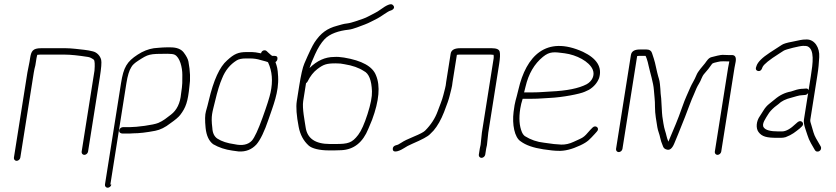

<svg xmlns="http://www.w3.org/2000/svg" viewBox="-20 -709 3917 900"><path d="M75.2 30 138.4 -369C140.1 -379.7 142.6 -391 145.8 -403L151.2 -437C152.1 -442.3 153.2 -447.3 154.6 -452C158 -452.7 162.4 -453 167.7 -453H283.7C310.1 -453 346.4 -449.3 392.7 -442C400.9 -440.8 410 -436.4 419.9 -429C424.2 -423.9 425.2 -406.9 422.9 -378L362.7 2C361.4 9.9 367.4 17 375.3 17C383.2 17 391.4 9.9 392.7 2L448 -347C454.8 -390 456.9 -417.1 454.3 -428.3C450 -447.3 434.1 -464 414.8 -468.3C402.6 -471 402.6 -471 395.8 -472.5C391.3 -473.5 384.2 -474.5 374.4 -475.6C352.4 -477.9 315.1 -483 288.5 -483H172.5C133.2 -483 126.3 -469 121.2 -437L118.5 -420L108.4 -369L45.2 30C44 37.9 50 45 57.9 45C65.8 45 74 37.9 75.2 30Z M497.3 156 572.5 -319C578.1 -354.3 585.7 -379.3 595.4 -394C600.1 -403.5 611.2 -413.9 628.7 -425.1C675.4 -455.1 678.7 -457 764.5 -457C781.2 -457 792.6 -455.5 798.8 -452.5C823.2 -440.6 834.9 -392.4 834.7 -358C834.6 -327.9 835.9 -315.3 828.8 -270C824.9 -225.5 809 -192.7 781.2 -171.5C761.3 -156.4 745.7 -142.9 722.2 -132.9C698.7 -122.9 620.7 -113 587.9 -113H555.9C548 -113 539.8 -105.9 538.5 -98C537.3 -90.1 543.2 -83 555.9 -83H587.9C593.2 -83 598.6 -83.3 604.1 -84C632.1 -84 666.7 -88 708 -96C731 -100.5 754.6 -112.1 778.5 -131C801.4 -146.9 816.8 -159.9 824.5 -169.9C851.3 -204.8 860.8 -232.6 867.9 -304C873.2 -337.2 871.6 -376 863.3 -420.3C861.2 -431.9 854 -445.9 841.7 -462.3C829.4 -478.8 808.8 -487 779.9 -487H759.9C750.6 -487 738.4 -486.3 723.6 -485L701.3 -483C675.5 -479.1 650.2 -469.2 625.6 -453.1C574.8 -420.2 559.1 -393.9 547.3 -319L472 156C470.8 163.9 476.7 171 484.7 171C492.6 171 500.8 163.9 502 156Z M1236.9 -416C1255.9 -375.2 1259.7 -328.4 1248.3 -275.6C1243.2 -252 1230.6 -212.3 1210.3 -156.4C1190.1 -100.5 1173.6 -65 1160.9 -50C1142.9 -30.6 1115.7 -24.9 1079.2 -33C1045.9 -37.5 1019.2 -46.2 999.3 -59C984.5 -68.8 976.5 -85.5 975.3 -109C967.8 -167.9 975.7 -181.9 988.2 -235C999.2 -281.5 1010.2 -317.2 1021.2 -342C1035.8 -378.8 1058.6 -406.8 1089.6 -426C1099.3 -432 1113.4 -435 1131.9 -435H1152.9C1169.9 -435 1186.3 -432.5 1202 -427.5C1214.3 -423.6 1237.4 -419.3 1236.9 -416ZM1136.6 -465C1096.5 -465 1077.3 -456.2 1044.5 -426C1009.7 -396 981.1 -333.3 958.7 -238C954.6 -220.7 950.2 -203.8 945.4 -187.5C940.6 -171.2 940.1 -145.1 943.8 -109.1C947.6 -73.2 959.4 -47.8 979.2 -33C1005.7 -17.6 1035.8 -7.6 1069.5 -3C1084.2 -1 1084.2 -1 1098.8 1C1132.3 3 1160 -8 1182.1 -32C1200.7 -53.7 1219.6 -92.9 1238.7 -149.5C1260.1 -213 1287.7 -277.1 1283.7 -350.2C1281.6 -389.2 1278.4 -397 1271.2 -418C1276.4 -421.3 1279.5 -426 1280.4 -432C1282 -442 1277.8 -447 1267.8 -447H1255.8C1253.3 -448.3 1247.7 -453 1239 -461L1229.4 -470C1221 -477.2 1205.8 -472.1 1203.7 -459C1184.3 -463 1170.1 -465 1161.1 -465Z M1414.5 -319C1418.3 -321.7 1420.7 -324.3 1421.8 -327C1434 -351.8 1449.2 -371.2 1467.4 -385.1C1496.7 -407.4 1511.2 -412 1554.1 -412C1570 -412 1583.5 -410.7 1594.6 -408C1631.9 -402.1 1662.3 -391.4 1685.6 -376C1709.1 -364.8 1721.7 -333 1723.6 -280.8C1724.5 -255.7 1717.5 -220.2 1702.8 -174.3C1688.1 -128.4 1673.6 -95.9 1659.2 -77C1629.9 -38.4 1610.8 -34 1552.4 -34H1526.4C1458 -34 1420.1 -60 1412.7 -112C1408.8 -139.7 1395.9 -201.3 1401.2 -235ZM1430.8 -390C1434.4 -402.6 1443.1 -424 1456.7 -454.1C1470.3 -484.3 1485.1 -507.9 1501.2 -525C1525.6 -551.1 1568.8 -565.1 1614 -569.8C1636.2 -572.1 1672 -587.8 1690.6 -594.4C1709.3 -601.1 1733.1 -614.8 1749.9 -622.9C1763.6 -629.5 1798.1 -656 1809.1 -658.8C1824.3 -662.8 1835 -674.9 1819.8 -686.9C1811.6 -693.4 1792.7 -685.7 1763.2 -664C1754.6 -657.7 1746.4 -652.6 1738.6 -648.8C1724 -641.6 1697.9 -626.2 1681.6 -621.1C1664.4 -615.6 1628.5 -601.4 1607.6 -599.2C1588.8 -597.3 1578.2 -592.9 1559.6 -588C1514.1 -576 1483.6 -554.5 1454.3 -510.1C1444.3 -494.8 1428.4 -461.9 1406.7 -411.4C1398.7 -393 1390.6 -357.5 1382.3 -305L1371.2 -235C1366.8 -207.4 1369.8 -167 1380.1 -114C1387.1 -77.5 1402.8 -48.4 1427.2 -26.5C1442.1 -13.1 1476.9 -4 1521.6 -4H1547.6C1557.6 -4 1568.7 -4.3 1580.8 -5C1638.9 -8 1680.9 -41.5 1706.7 -105.5C1713.3 -121.8 1719.2 -136 1724.4 -148C1757.4 -237.3 1763.4 -306.6 1742.4 -356C1726.6 -397.5 1676.6 -425.2 1592.4 -439.2C1575.4 -442.1 1559.9 -443 1546 -442C1504.4 -442 1466 -424.7 1430.8 -390Z M2254.5 16 2259.1 -13C2259.8 -17.7 2261 -23 2262.6 -29L2268.8 -87L2319.8 -409C2324.1 -436.5 2325 -455.7 2322.3 -466.6C2319.7 -477.5 2307.4 -483 2285.5 -483H2136.5C2109.8 -483 2095.1 -474.3 2092.4 -457L2071.3 -324C2069.8 -303.3 2063.4 -285.4 2058.3 -263.7C2052.7 -239.4 2039.2 -209.5 2031.8 -188C2019.8 -154.6 2000.1 -124.1 1972.6 -96.6C1965.7 -89.7 1948.1 -80.5 1919.8 -68.8C1891.5 -57.2 1872.1 -47.7 1861.7 -40.4C1851.2 -33.1 1842.5 -29 1835.4 -28C1825.1 -24.7 1820.3 -18.4 1821.2 -9C1823.2 12.8 1860.9 -5.8 1873.2 -14.2C1883.3 -21.1 1896.4 -28.1 1912.5 -35C1958 -54.5 1985.5 -69.4 1995.1 -79.5C2001.1 -85.8 2006.9 -91.7 2012.4 -97C2030.9 -118.6 2047.3 -147.6 2061.5 -183.7C2075.6 -219.9 2084.3 -245 2087.5 -259C2093 -282.6 2099.5 -301.6 2101.3 -324L2121.6 -452C2125 -452.7 2128.4 -453 2131.7 -453H2280.7C2285.4 -453 2289.7 -452.7 2293.6 -452C2294.4 -448.7 2294.6 -443.7 2294.2 -437L2238.8 -87L2232.8 -30C2231 -23.3 2229.8 -17.7 2229.1 -13L2224.5 16C2223.2 23.9 2229.2 31 2237.1 31C2245 31 2253.2 23.9 2254.5 16Z M2436.7 -276C2438 -280 2440.2 -288.8 2443.4 -302.5C2457.4 -363 2484.7 -409.7 2525.1 -442.6C2557.2 -468.7 2577.5 -465.7 2626.8 -459.2C2682.4 -451.9 2742 -420.9 2758.2 -383.1C2770 -355.6 2754.7 -327.7 2729.7 -314C2693 -294.8 2636.6 -283.4 2560.3 -280C2530.1 -278.6 2510.3 -276 2479.2 -276ZM2430 -246H2474.5C2506.4 -246 2526.9 -248.6 2557.6 -250C2615.7 -252.6 2698.1 -268.3 2721.2 -279L2740.6 -288C2763.5 -301.8 2779.4 -320.2 2788.3 -343C2803.6 -393.6 2778.4 -434.6 2712.8 -466C2539.4 -544.6 2446.2 -445.9 2410.1 -289.3C2397.8 -236.1 2394.3 -239.5 2387.4 -184.2C2380.2 -126.6 2391.4 -64.2 2421.3 -46C2444.8 -28.5 2480 -16.2 2526.9 -9.1C2558.1 -4.4 2581.2 -2 2596.3 -2C2626.1 -0.5 2660.6 -9 2699.9 -27.5C2737 -45 2744.1 -55.9 2767.8 -81L2777.6 -92C2793.5 -108 2771.9 -125.7 2757.6 -111L2746.8 -100C2713 -60.2 2713.7 -65.3 2668.9 -44.2C2649.4 -35 2630.1 -30.7 2611 -31.2C2591.9 -31.7 2565 -34.7 2530.3 -40C2497.6 -43.5 2467.6 -53.8 2440.2 -71C2434.3 -75.7 2429.7 -82 2426.3 -90C2414.2 -119.2 2411.7 -155.8 2418.7 -200C2421 -214.7 2424.8 -230 2430 -246Z M2880.4 4C2888.3 4 2896.5 -3.1 2897.7 -11L2966.6 -446C2969.4 -446.7 2971.8 -447 2973.8 -447H3005.8C3006.5 -447 3008.4 -442.6 3011.5 -433.9C3014.7 -425.2 3017.9 -412.9 3021.2 -397.2C3026.7 -371.2 3042.9 -321.1 3045.1 -286.9C3047 -257.1 3050.5 -241.3 3050.2 -208.2C3049.9 -174.1 3057.3 -140.1 3061.3 -112.5C3063.8 -95.7 3071.6 -80.3 3074.7 -62.9C3076.3 -53.5 3080.9 -39.7 3088.4 -21.5C3091.3 -14.5 3096.9 -10 3105.3 -8C3119.2 -3.3 3131.1 -13 3140.9 -37C3141 -37.8 3146.9 -52.1 3158.7 -80C3168.9 -104.3 3181.1 -136 3190.9 -160.5C3198 -178.2 3223.8 -249.3 3232 -265C3241.1 -288.5 3249 -305.3 3255.6 -315.4C3267.4 -333.3 3268.9 -349.7 3281.8 -363.9C3294 -377.4 3307.1 -393.5 3316.6 -408C3321.2 -415 3332.8 -415.3 3343.7 -418.6C3360.1 -423.6 3378.8 -421 3398.7 -421C3396.3 -410.3 3394.4 -400.3 3392.9 -391L3330.7 2C3329.4 9.9 3335.4 17 3343.3 17C3351.2 17 3359.4 9.9 3360.7 2L3422.9 -391C3424.3 -399.7 3426.2 -409.3 3428.5 -420C3431.8 -440.7 3425.8 -451 3410.4 -451H3392.4C3386.4 -451 3379.4 -451.2 3371.3 -451.7C3354.8 -452.7 3330.7 -444.5 3316.4 -441.5C3301.1 -438.3 3293 -423.3 3284.8 -412.5C3272.3 -396 3252.2 -376.7 3243.9 -355.4C3236.4 -336 3222.1 -314.3 3216.3 -300.3C3202.3 -266.8 3193.5 -252.1 3177.8 -207C3155.4 -142.8 3142.8 -115.8 3113.1 -45C3104.2 -65.3 3104.3 -76.7 3097 -98C3091.7 -113.5 3087.2 -146.7 3084.7 -163.2C3082.5 -177 3080.9 -233.4 3079.3 -248L3076.8 -270C3075.9 -277.3 3075.5 -285 3075.4 -293L3073.4 -315C3071.4 -336.7 3066.5 -343.2 3060.6 -369.2C3050.8 -412.7 3051 -417.1 3036 -461C3032.4 -471.7 3023.9 -477 3010.5 -477H2978.5C2953.9 -477 2940.2 -468.3 2937.4 -451L2867.7 -11C2866.5 -3.1 2872.4 4 2880.4 4Z M3532.6 -376.5C3542.7 -373.9 3550.1 -380 3554.6 -395C3561 -408.1 3586.8 -428.9 3632 -457.5C3642 -463.8 3649.2 -468.5 3653.7 -471.5C3662.9 -477.7 3729 -494 3744.7 -494C3755.7 -494 3762.5 -493.3 3764.9 -492C3799.3 -477.3 3790.3 -412.1 3780.9 -353L3770.3 -286C3768.6 -292 3764.3 -294.7 3757.6 -294L3745.4 -293C3732.3 -293 3718.2 -290.3 3703.1 -285L3687.3 -280C3659.7 -275.1 3634.4 -262.8 3611.5 -243C3606.1 -238.3 3597.8 -231.7 3586.7 -223.1C3575.6 -214.4 3566.3 -203.8 3558.7 -191.1C3551 -178.4 3545.5 -169.7 3542.1 -165C3525 -141.6 3522.1 -108.7 3535.3 -90.5C3551.7 -68.1 3574.6 -63 3622 -63H3641.5C3647.8 -63 3654.8 -64 3662.5 -66C3694 -77.9 3708 -90.6 3728.9 -107L3738.4 -116C3754.2 -129.7 3736 -150 3719.7 -137L3710.4 -129C3685.6 -105 3664.1 -93 3645.7 -93H3627.7C3591.6 -93 3569.2 -99 3560.6 -111C3547.5 -126.5 3570.3 -155.9 3581.3 -174.2C3587.3 -184.3 3597.1 -195.2 3610.8 -207C3617.5 -211.7 3623.6 -216.3 3629 -221C3642.6 -234.7 3663.2 -244.9 3690.8 -251.5C3705.1 -254.9 3724.9 -263 3742.7 -263L3754.8 -264C3760.3 -264.7 3764.7 -267.7 3768.2 -273L3748.4 -148C3746.8 -137.3 3749 -123 3755.1 -105C3772.4 -54.4 3767.3 -60.4 3799.5 -6C3810 11.9 3837.8 -4.6 3826.3 -24C3816.1 -41.2 3814 -45.7 3805 -60.8C3794.8 -77.9 3790 -99.9 3784 -120L3779.1 -136.5C3778 -140.2 3777.8 -144 3778.4 -148L3810.9 -353C3817.7 -395.6 3817.7 -406.5 3820.1 -440.8C3823.3 -486.1 3798.3 -524 3761.5 -524C3734.4 -524 3729.7 -520 3693.1 -513.3C3669.6 -509 3653.6 -504.3 3645.3 -499C3627 -487.3 3607.3 -474.2 3588.2 -462C3553 -438.9 3532.5 -418.6 3526.5 -401C3520.4 -387.3 3522.5 -379.1 3532.6 -376.5Z"/></svg>

Font: MewTooHand
Style: Ita
Weight: 400
Designer: Mew Too, Robert Jablonski
Version: Version 0.77